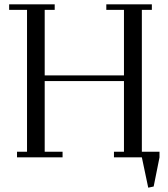

<svg xmlns="http://www.w3.org/2000/svg" viewBox="-20 -722 771 881"><path d="M22 -676.8V-702.1H231V-676.8H185.1V-376H548.8V-676.8H467.8V-702.1H676.8V-676.8H630.9V-25.9H711.9V0L685.1 133.8L660.2 139.2L630.9 0H502.9V-25.9H548.8V-350.1H185.1V-25.9H267.1V0H58.1V-25.9H104V-676.8Z"/></svg>

Font: Dehuti Alt
Style: Book
Weight: 400
Version: Version 1.2